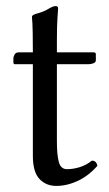

<svg xmlns="http://www.w3.org/2000/svg" viewBox="-20 -611 358 631"><path d="M42 -439H88Q88 -481 87.5 -503Q87 -525 86.5 -534.5Q86 -544 85.5 -547.5Q85 -551 85 -555Q85 -560 91.5 -563Q98 -566 107 -568Q117 -571 125 -574.5Q133 -578 141 -583Q155 -591 163 -591Q171 -591 171 -583Q171 -583 169 -555Q167 -527 167 -478V-439H287Q295 -439 295 -433V-413Q295 -406 287 -403Q279 -400 271 -400H167V-147Q167 -101 173.5 -78Q180 -55 200 -55Q220 -55 241.5 -61.5Q263 -68 282 -83Q297 -83 300 -66Q271 -33 235.5 -16.5Q200 0 165 0Q131 0 109.5 -23Q88 -46 88 -99V-400H29Q24 -400 24 -406V-419Q24 -425 28 -432Q32 -439 42 -439Z"/></svg>

Font: Triodion
Style: Regular
Weight: 400
Version: Version 1.201; ttfautohint (v1.8.4.7-5d5b)